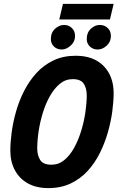

<svg xmlns="http://www.w3.org/2000/svg" viewBox="-20 -950 603 985"><path d="M228 15Q167 15 123.5 -9Q80 -33 56.5 -76.5Q33 -120 33 -178Q33 -220 40 -272Q47 -324 62.5 -378.5Q78 -433 104 -484Q130 -535 167 -575.5Q204 -616 254 -640Q304 -664 369 -664Q460 -664 511.5 -611.5Q563 -559 563 -472Q563 -430 556 -378Q549 -326 533.5 -271.5Q518 -217 492.5 -165.5Q467 -114 430 -73.5Q393 -33 343 -9Q293 15 228 15ZM244 -105Q281 -105 310 -129Q339 -153 360.5 -192Q382 -231 396.5 -278.5Q411 -326 418 -373.5Q425 -421 425 -461Q425 -496 410 -520Q395 -544 353 -544Q316 -544 287 -520Q258 -496 236 -457Q214 -418 199.5 -370.5Q185 -323 178 -275.5Q171 -228 171 -188Q171 -154 186 -129.5Q201 -105 244 -105ZM297 -696Q273 -696 257 -711Q241 -726 241 -750Q241 -783 262.5 -802.5Q284 -822 309 -822Q332 -822 348.5 -806.5Q365 -791 365 -765Q365 -736 342.5 -716Q320 -696 297 -696ZM481 -696Q458 -696 441.5 -711Q425 -726 425 -750Q425 -783 446 -802.5Q467 -822 492 -822Q516 -822 532.5 -806.5Q549 -791 549 -765Q549 -736 527.5 -716Q506 -696 481 -696ZM284 -850 303 -930H563L544 -850Z"/></svg>

Font: Ubuntu Sans Mono
Style: Italic
Weight: 400
Italic angle: -13.5°
Monospace: yes
Designer: Dalton Maag Ltd
Foundry: Dalton Maag Ltd
Version: Version 1.006